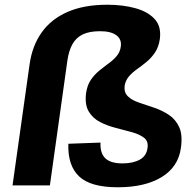

<svg xmlns="http://www.w3.org/2000/svg" viewBox="-20 -784 814 812"><path d="M478 8Q363 8 314.5 -38Q266 -84 269 -176L405 -181Q403 -136 425.5 -114.5Q448 -93 498 -93Q543 -93 571.5 -109Q600 -125 604 -159Q608 -187 589 -201.5Q570 -216 538 -225Q506 -234 470 -243Q434 -252 403 -268Q372 -284 355 -313Q338 -342 344 -390Q349 -424 364 -446Q379 -468 399 -484.5Q419 -501 439 -515.5Q459 -530 473.5 -547Q488 -564 491 -588Q495 -618 472 -635Q449 -652 403 -652Q358 -652 330 -638.5Q302 -625 286.5 -597.5Q271 -570 265 -528L191 0H33L105 -511Q116 -590 156 -646.5Q196 -703 265.5 -733.5Q335 -764 434 -764Q499 -764 552 -749.5Q605 -735 634 -703.5Q663 -672 656 -619Q651 -585 635.5 -562Q620 -539 600 -522.5Q580 -506 559.5 -491.5Q539 -477 525 -460.5Q511 -444 507 -421Q504 -393 521 -376.5Q538 -360 568 -350Q598 -340 632 -328.5Q666 -317 694.5 -298Q723 -279 738 -246Q753 -213 745 -158Q734 -78 663.5 -35Q593 8 478 8Z"/></svg>

Font: Pathway Extreme 28pt
Style: Bold Italic
Weight: 700
Italic angle: -8°
Designer: Eduardo Rodriguez Tunni
Foundry: Eduardo Rodriguez Tunni
Version: Version 1.001;gftools[0.9.26]